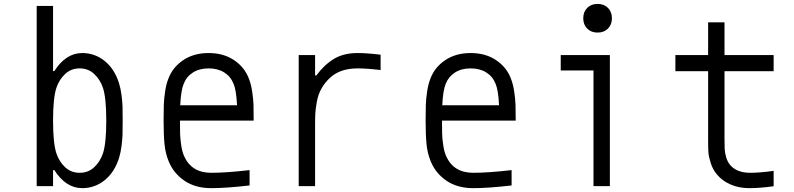

<svg xmlns="http://www.w3.org/2000/svg" viewBox="-20 -947 4040 977"><path d="M398.4 -677.1Q462.9 -677.1 513 -636.4Q563.2 -595.7 585.9 -522.8Q594.4 -495.4 598.6 -461.6Q602.9 -427.7 603.5 -404Q604.2 -380.2 604.2 -333.3Q604.2 -286.5 603.5 -262.7Q602.9 -238.9 598.6 -205.1Q594.4 -171.2 585.9 -143.9Q563.2 -71 513 -30.3Q462.9 10.4 398.4 10.4Q315.1 10.4 256.5 -81.4H250V0H166.7V-916.7H250V-585.3H256.5Q315.1 -677.1 398.4 -677.1ZM266.9 -500Q250 -448.6 250 -333.3Q250 -218.1 266.9 -166.7Q281.2 -124.3 311.5 -96Q341.8 -67.7 385.4 -67.7Q429 -67.7 459.3 -96Q489.6 -124.3 503.9 -166.7Q520.8 -218.1 520.8 -333.3Q520.8 -448.6 503.9 -500Q489.6 -542.3 459.3 -570.6Q429 -599 385.4 -599Q341.8 -599 311.5 -570.6Q281.2 -542.3 266.9 -500Z M914.7 -520.2Q901 -488.9 897.1 -411.5H1186.2Q1182.3 -488.9 1168.6 -520.2Q1154.3 -557.3 1121.4 -578.1Q1088.5 -599 1041.7 -599Q994.8 -599 961.9 -578.1Q929 -557.3 914.7 -520.2ZM1246.7 -546.2Q1257.8 -518.2 1263.3 -480.5Q1268.9 -442.7 1269.9 -413.7Q1270.8 -384.8 1270.8 -333.3H895.8Q895.8 -289.1 896.5 -265.3Q897.1 -241.5 902 -208.3Q906.9 -175.1 916.7 -153Q954.4 -67.7 1054.7 -67.7Q1130.2 -67.7 1250 -81.4V-3.3Q1131.5 10.4 1054.7 10.4Q974 10.4 918.6 -27.3Q863.3 -65.1 838.5 -125.7Q821.6 -166.7 817.1 -213.5Q812.5 -260.4 812.5 -333.3Q812.5 -384.8 813.5 -413.7Q814.5 -442.7 820 -480.5Q825.5 -518.2 836.6 -546.2Q858.1 -604.2 911.8 -640.6Q965.5 -677.1 1041.7 -677.1Q1117.8 -677.1 1171.5 -640.6Q1225.3 -604.2 1246.7 -546.2Z M1799.5 -599Q1710.9 -599 1659.5 -551.4Q1632.8 -526.7 1615.9 -496.7Q1599 -466.8 1592.4 -430Q1585.9 -393.2 1584.6 -370.4Q1583.3 -347.7 1583.3 -309.2V0H1500V-666.7H1583.3V-563.2H1589.8Q1630.2 -617.8 1679.4 -647.5Q1728.5 -677.1 1799.5 -677.1Q1847.7 -677.1 1916.7 -668.6V-590.5Q1847.7 -599 1799.5 -599Z M2248 -520.2Q2234.4 -488.9 2230.5 -411.5H2519.5Q2515.6 -488.9 2502 -520.2Q2487.6 -557.3 2454.8 -578.1Q2421.9 -599 2375 -599Q2328.1 -599 2295.2 -578.1Q2262.4 -557.3 2248 -520.2ZM2580.1 -546.2Q2591.1 -518.2 2596.7 -480.5Q2602.2 -442.7 2603.2 -413.7Q2604.2 -384.8 2604.2 -333.3H2229.2Q2229.2 -289.1 2229.8 -265.3Q2230.5 -241.5 2235.4 -208.3Q2240.2 -175.1 2250 -153Q2287.8 -67.7 2388 -67.7Q2463.5 -67.7 2583.3 -81.4V-3.3Q2464.8 10.4 2388 10.4Q2307.3 10.4 2252 -27.3Q2196.6 -65.1 2171.9 -125.7Q2154.9 -166.7 2150.4 -213.5Q2145.8 -260.4 2145.8 -333.3Q2145.8 -384.8 2146.8 -413.7Q2147.8 -442.7 2153.3 -480.5Q2158.9 -518.2 2169.9 -546.2Q2191.4 -604.2 2245.1 -640.6Q2298.8 -677.1 2375 -677.1Q2451.2 -677.1 2504.9 -640.6Q2558.6 -604.2 2580.1 -546.2Z M2968.1 -906.9Q2988.3 -927.1 3020.8 -927.1Q3053.4 -927.1 3073.6 -906.9Q3093.8 -886.7 3093.8 -854.2Q3093.8 -821.6 3073.6 -801.4Q3053.4 -781.2 3020.8 -781.2Q2988.3 -781.2 2968.1 -801.4Q2947.9 -821.6 2947.9 -854.2Q2947.9 -886.7 2968.1 -906.9ZM3000 0V-588.5H2833.3V-666.7H3083.3V0Z M3916.7 0.7Q3847 10.4 3791.7 10.4Q3739.6 10.4 3696.9 -8.5Q3654.3 -27.3 3627.6 -59.9Q3606.8 -84.6 3596.4 -117.8Q3585.9 -151 3584.6 -173.2Q3583.3 -195.3 3583.3 -234.4V-584.6H3416.7V-666.7H3583.3V-833.3H3666.7V-666.7H3916.7V-584.6H3666.7V-240.9Q3666.7 -205.1 3667.6 -187.5Q3668.6 -169.9 3675.1 -147.1Q3681.6 -124.3 3694.7 -108.1Q3728.5 -67.7 3798.2 -67.7Q3844.4 -67.7 3916.7 -77.5Z"/></svg>

Font: TypoPRO Monoid
Style: Regular
Weight: 400
Width: 4
Monospace: yes
Designer: Andreas Larsen (@larsenwork)
Version: Version 0.61